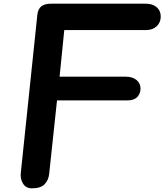

<svg xmlns="http://www.w3.org/2000/svg" viewBox="-20 -1024 894 1044"><path d="M154 0Q120.5 0 105 -26Q89.5 -52 93 -83L183 -943Q186.5 -975.5 205 -989.8Q223.5 -1004 259.5 -1004H773Q809.5 -1004 831.8 -985Q854 -966 854 -934Q854 -902 832 -881.2Q810 -860.5 774.5 -860.5H329.5L304 -607H664.5Q700 -607 722 -589.2Q744 -571.5 744 -542Q744 -516 726.8 -497Q709.5 -478 672.5 -478H290L247.5 -79.5Q244 -44.5 222.5 -22.2Q201 0 154 0Z"/></svg>

Font: Edu NSW ACT Hand
Style: Regular
Weight: 400
Designer: Tina and Corey Anderson, Eben Sorkin, Mirko Velimirovic
Foundry: Sorkin Type Co.
Version: Version 2.000